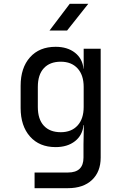

<svg xmlns="http://www.w3.org/2000/svg" viewBox="-20 -805 640 1005"><path d="M161 180V98H336Q417 98 417 20V-50L419 -150H417Q412 -97 372.5 -66Q333 -35 271 -35Q186 -35 137 -90.5Q88 -146 88 -240V-356Q88 -450 137 -505Q186 -560 271 -560Q333 -560 372.5 -529Q412 -498 417 -445H418V-550H507V20Q507 94 461.5 137Q416 180 335 180ZM298 -113Q354 -113 386 -148Q418 -183 418 -245V-350Q418 -412 386 -447Q354 -482 298 -482Q241 -482 209.5 -448Q178 -414 178 -350V-245Q178 -181 209.5 -147Q241 -113 298 -113ZM239 -645 345 -785H442L331 -645Z"/></svg>

Font: NKDuy Mono
Style: Regular
Weight: 400
Monospace: yes
Designer: NKDuy
Foundry: NKDuy
Version: Version 2.251; ttfautohint (v1.8.4.7-5d5b)